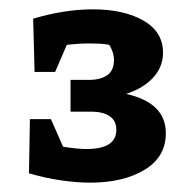

<svg xmlns="http://www.w3.org/2000/svg" viewBox="-20 -758 406 411"><path d="M44 -503H89L115 -444Q145 -439 165 -439Q229 -439 229 -480Q229 -500 214.5 -509.5Q200 -519 175 -519H131V-587H171Q195 -587 209.5 -597Q224 -607 224 -630Q224 -645 214 -662Q204 -664 193.5 -664.5Q183 -665 172 -665Q149 -665 123 -662L98 -604H54L51 -718Q118 -738 179 -738Q245 -738 287 -714Q329 -690 329 -645Q329 -615 308 -592Q287 -569 250 -557Q335 -538 335 -473Q335 -422 289.5 -394.5Q244 -367 173 -367Q144 -367 110 -372Q76 -377 42 -387Z"/></svg>

Font: Piazzolla SC
Style: Bold
Weight: 700
Designer: Juan Pablo del Peral
Foundry: Huerta Tipografica
Version: Version 1.330